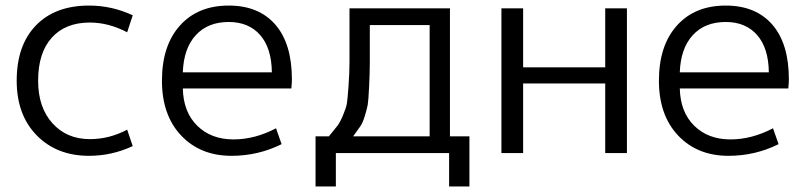

<svg xmlns="http://www.w3.org/2000/svg" viewBox="-20 -550 2900 690"><path d="M303 -469Q215 -469 166 -414.5Q117 -360 117 -260Q117 -164 168.5 -107Q220 -50 303 -50Q373 -50 437 -84L457 -25Q382 10 300 10Q184 10 112 -63.5Q40 -137 40 -260Q40 -387 109 -458.5Q178 -530 300 -530Q382 -530 457 -495L437 -434Q370 -469 303 -469Z M637 -290H957Q956 -377 915 -424Q874 -471 802 -471Q727 -471 683.5 -423.5Q640 -376 637 -290ZM637 -232Q639 -147 689 -98Q739 -49 819 -49Q896 -49 972 -89L992 -32Q908 10 812 10Q700 10 631 -63Q562 -136 562 -260Q562 -386 626.5 -458Q691 -530 802 -530Q910 -530 969.5 -461.5Q1029 -393 1029 -265Q1029 -252 1027 -232Z M1249 -60H1524V-460H1309Q1309 -365 1309 -327Q1309 -289 1306.5 -238.5Q1304 -188 1301.5 -173.5Q1299 -159 1291 -133Q1283 -107 1274.5 -95.5Q1266 -84 1249 -60ZM1162 -60Q1184 -87 1193 -98.5Q1202 -110 1213 -136.5Q1224 -163 1226.5 -177.5Q1229 -192 1232.5 -240.5Q1236 -289 1236 -328.5Q1236 -368 1236 -460V-520H1597V-60H1667V120H1594V0H1187V120H1114V-60Z M1860 -250V0H1782V-520H1860V-308H2155V-520H2233V0H2155V-250Z M2423 -290H2743Q2742 -377 2701 -424Q2660 -471 2588 -471Q2513 -471 2469.5 -423.5Q2426 -376 2423 -290ZM2423 -232Q2425 -147 2475 -98Q2525 -49 2605 -49Q2682 -49 2758 -89L2778 -32Q2694 10 2598 10Q2486 10 2417 -63Q2348 -136 2348 -260Q2348 -386 2412.5 -458Q2477 -530 2588 -530Q2696 -530 2755.5 -461.5Q2815 -393 2815 -265Q2815 -252 2813 -232Z"/></svg>

Font: M PLUS 1p
Style: Regular
Weight: 400
Version: Version 1.062